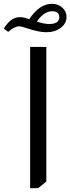

<svg xmlns="http://www.w3.org/2000/svg" viewBox="-89 -962 369 1007"><path d="M64 -861Q118 -942 183 -942Q215 -942 237.5 -922Q260 -902 260 -874Q260 -839 229.5 -816Q199 -793 154 -793Q115 -793 55 -813Q22 -824 12 -824Q-13 -824 -46 -795L-69 -812Q-33 -872 15 -872Q38 -872 64 -861ZM104 -849Q143 -836 168 -836Q222 -836 222 -872Q222 -903 184 -903Q142 -903 104 -849ZM154 -716V-10L111 25H69V-716Z"/></svg>

Font: Almarai
Style: Regular
Weight: 400
Designer: Boutros International 2019
Foundry: Created by Boutros International 2019
Version: Version 1.10